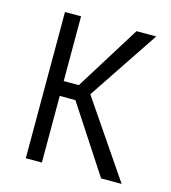

<svg xmlns="http://www.w3.org/2000/svg" viewBox="-86 -599 598 670"><g transform="rotate(15 213.5 -264.0)"><path d="M125.5 -240.7V0H67.4V-528.3H125.5V-294.4H180.2L325.7 -528.3H397L227.1 -273.9L413.6 0H339.4L182.1 -240.7Z"/></g></svg>

Font: RobotoCondensed-Light
Style: Light
Weight: 300
Designer: Google
Version: Version 1.200311; 2013